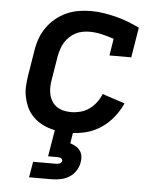

<svg xmlns="http://www.w3.org/2000/svg" viewBox="-54 -584 707 851"><g transform="rotate(5 300.0 -159.0)"><path d="M268 8Q244 8 220 5Q196 2 174 -5.5Q152 -13 133 -25Q114 -37 99 -54Q84 -71 75 -92Q66 -113 61.5 -136Q57 -159 58.5 -183.5Q60 -208 64 -232L82 -342Q86 -369 95.5 -395.5Q105 -422 121.5 -445.5Q138 -469 160.5 -487.5Q183 -506 209 -517.5Q235 -529 262.5 -533.5Q290 -538 317 -538Q346 -538 374.5 -533.5Q403 -529 430 -522Q457 -515 483 -505Q509 -495 534 -483L512 -349H415L427 -424Q401 -433 373.5 -439.5Q346 -446 318 -446Q303 -446 287 -443Q271 -440 256.5 -432.5Q242 -425 229.5 -413Q217 -401 208.5 -387Q200 -373 195 -357.5Q190 -342 187 -327L169 -217Q166 -200 166 -183Q166 -166 170 -150.5Q174 -135 183 -121.5Q192 -108 205.5 -99.5Q219 -91 235 -87.5Q251 -84 268 -84Q288 -84 309 -89.5Q330 -95 348 -108Q366 -121 379 -138.5Q392 -156 400 -176L500 -143Q485 -109 461 -79.5Q437 -50 405.5 -29.5Q374 -9 338.5 -0.5Q303 8 268 8ZM107 220 119 150H219Q223 150 227.5 149.5Q232 149 236 147.5Q240 146 243.5 142.5Q247 139 247 135Q248 131 245.5 127.5Q243 124 239.5 122.5Q236 121 232 120.5Q228 120 224 120H183L203 0H285L276 54Q289 58 300.5 64.5Q312 71 320 82Q328 93 330 107Q332 121 329 135Q326 154 314.5 172Q303 190 285 201Q267 212 247 216Q227 220 207 220Z"/></g></svg>

Font: Iosevka Curly Slab SmBdEx
Style: Italic
Weight: 600
Width: 7
Italic angle: -9°
Monospace: yes
Designer: Belleve Invis
Foundry: Belleve Invis
Version: Version 11.1.0; ttfautohint (v1.8.3)